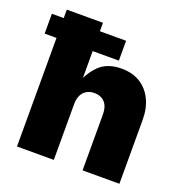

<svg xmlns="http://www.w3.org/2000/svg" viewBox="-146 -844 916 959"><g transform="rotate(20 311.5 -364.0)"><path d="M243.2 -295.4V0H47.4V-727.5H239.7V-395.5H224.6Q244.6 -459 287.6 -501.7Q330.6 -544.4 406.7 -544.4Q464.8 -544.4 506.1 -518.6Q547.4 -492.7 569.6 -446.5Q591.8 -400.4 591.8 -340.3V0H396V-298.3Q396 -338.4 376 -360.8Q356 -383.3 319.8 -383.3Q296.4 -383.3 279.1 -373Q261.7 -362.8 252.4 -343.3Q243.2 -323.7 243.2 -295.4ZM-15.6 -577.1V-682.6H378.9V-577.1Z"/></g></svg>

Font: Inter 20pt Black
Style: Regular
Weight: 900
Version: Version 4.001;git-66647c0bb